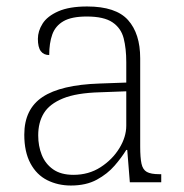

<svg xmlns="http://www.w3.org/2000/svg" viewBox="-20 -563 567 593"><path d="M199 10Q159 10 126 -6.5Q93 -23 74 -58.5Q55 -94 55 -147Q55 -226 111.5 -263.5Q168 -301 287 -305L370 -308V-371Q370 -413 362 -444.5Q354 -476 327.5 -494Q301 -512 248 -512Q201 -512 176 -497.5Q151 -483 141.5 -456.5Q132 -430 132 -393Q115 -393 106 -405Q97 -417 97 -443Q97 -467 111.5 -490Q126 -513 160 -528Q194 -543 249 -543Q338 -543 375.5 -501Q413 -459 413 -383V-111Q413 -76 417 -57.5Q421 -39 433.5 -32Q446 -25 472 -25H478V0H381L373 -100H370Q356 -77 334 -51.5Q312 -26 279 -8Q246 10 199 10ZM207 -23Q254 -23 290.5 -46.5Q327 -70 348.5 -105Q370 -140 370 -175V-281L289 -278Q216 -276 174.5 -259Q133 -242 115.5 -213.5Q98 -185 98 -145Q98 -112 109 -84.5Q120 -57 144 -40Q168 -23 207 -23Z"/></svg>

Font: Noto Rashi Hebrew ExtraLight
Style: Regular
Weight: 250
Version: Version 1.006